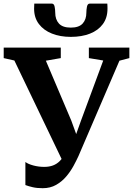

<svg xmlns="http://www.w3.org/2000/svg" viewBox="-39 -1000 718 1036"><path d="M191.5 15.5Q160.5 15.5 137.8 10.2Q115 5 98 -1.5V-126Q112 -115 140.8 -107.2Q169.5 -99.5 199.5 -99.5Q226 -99.5 246.8 -107.2Q267.5 -115 283.5 -131Q299.5 -147 311 -172.5L310 -107.5L38.5 -673.5L-19 -686.5V-743H289V-686.5L208.5 -672.5L346 -348.5L395 -213.5L349 -212L398 -349L518 -673.5L440.5 -686.5V-743H659V-686.5L605.5 -672.5L384 -157Q373.5 -134 357.5 -104.5Q341.5 -75 318.5 -47.8Q295.5 -20.5 264 -2.5Q232.5 15.5 191.5 15.5ZM241 -980.5Q252.5 -980.5 255.8 -963.8Q259 -947 259 -932Q259 -895 279 -873Q299 -851 343 -851Q387 -851 407 -873Q427 -895 427 -932Q427 -947 430.2 -963.8Q433.5 -980.5 445 -980.5H540Q540.5 -974 540.8 -967.2Q541 -960.5 541 -953Q541 -904 516 -870Q491 -836 446.5 -818.5Q402 -801 343 -801Q286 -801 241.2 -818.8Q196.5 -836.5 170.8 -870.5Q145 -904.5 145 -953Q145 -960.5 145.5 -967.2Q146 -974 146 -980.5Z"/></svg>

Font: Merriweather 36pt
Style: Bold
Weight: 700
Designer: Eben Sorkin
Foundry: Eben Sorkin
Version: Version 2.100